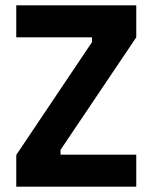

<svg xmlns="http://www.w3.org/2000/svg" viewBox="-20 -700 572 720"><path d="M41 -560V-680H491V-560L207 -138V-120H491V0H41V-119L325 -542V-560Z"/></svg>

Font: TitilliumText
Style: ExtraBold
Weight: 800
Designer: Accademia di Belle Arti di Urbino and others
Foundry: Accademia di Belle Arti di Urbino and others.
Version: Version 60.001